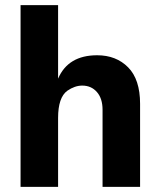

<svg xmlns="http://www.w3.org/2000/svg" viewBox="-20 -727 620 747"><path d="M525 0H379V-300Q379 -344 357 -369Q335 -394 300 -394Q271 -394 242 -374Q206 -348 206 -268V0H60V-707H206V-421Q245 -512 358 -512Q432 -512 478.5 -465Q525 -418 525 -323Z"/></svg>

Font: Hind Mysuru
Style: Bold
Weight: 700
Designer: Manushi Parikh, Hitesh Malaviya
Foundry: Indian Type Foundry
Version: Version 0.703;PS 1.0;hotconv 1.0.86;makeotf.lib2.5.63406